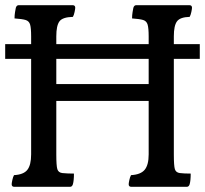

<svg xmlns="http://www.w3.org/2000/svg" viewBox="-20 -800 790 740"><path d="M35 -80Q25 -80 25 -90Q25 -94 27.5 -106Q30 -118 34 -125Q71 -127 85.5 -145.5Q100 -164 100 -205V-660Q100 -692 96 -705.5Q92 -719 78.5 -723Q65 -727 36 -729Q36 -742 38 -753.5Q40 -765 41 -770Q44 -780 52 -780H260Q270 -780 270 -770Q270 -766 267.5 -754Q265 -742 261 -735Q221 -734 209 -717.5Q197 -701 197 -660V-476H553V-660Q553 -691 549 -705Q545 -719 531.5 -723Q518 -727 489 -729Q489 -742 491 -753.5Q493 -765 494 -770Q497 -780 505 -780H710Q720 -780 720 -770Q720 -766 717.5 -754Q715 -742 711 -735Q674 -734 662 -717.5Q650 -701 650 -660V-205Q650 -161 654 -148Q658 -135 673 -133Q679 -132 692 -131.5Q705 -131 715 -131Q715 -104 711 -90Q708 -80 700 -80H486Q476 -80 476 -90Q476 -94 478.5 -106Q481 -118 485 -125Q522 -127 537.5 -145.5Q553 -164 553 -205V-411H197V-205Q197 -161 201 -148Q205 -135 220 -133Q228 -132 241.5 -131.5Q255 -131 265 -131Q265 -104 261 -90Q258 -80 250 -80ZM0 -630H750V-573H0Z"/></svg>

Font: Gowun Batang
Style: Bold
Weight: 700
Designer: Yanghee Ryu
Foundry: Yanghee Ryu
Version: Version 2.000